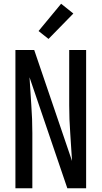

<svg xmlns="http://www.w3.org/2000/svg" viewBox="-20 -1001 540 1021"><path d="M62 0V-735H162L363 -145Q359 -219 353.5 -293Q348 -367 348 -441V-735H438V0H338L137 -590Q141 -516 146.5 -442Q152 -368 152 -294V0ZM238 -794 185 -836 305 -981 370 -929Z"/></svg>

Font: Iosevka Curly Medium
Style: Regular
Weight: 500
Monospace: yes
Designer: Belleve Invis
Foundry: Belleve Invis
Version: Version 22.1.2; ttfautohint (v1.8.4)